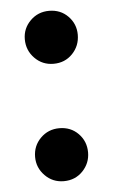

<svg xmlns="http://www.w3.org/2000/svg" viewBox="-44 -538 344 585"><g transform="rotate(-5 128.0 -245.5)"><path d="M47 -66Q47 -100 70.5 -123.5Q94 -147 128 -147Q163 -147 186 -123.5Q209 -100 209 -66Q209 -33 186 -9Q163 15 128 15Q94 15 70.5 -9Q47 -33 47 -66ZM47 -426Q47 -459 70.5 -482.5Q94 -506 128 -506Q163 -506 186 -482.5Q209 -459 209 -426Q209 -392 186 -368Q163 -344 128 -344Q94 -344 70.5 -368Q47 -392 47 -426Z"/></g></svg>

Font: Qnwhxotralxmqkhsjrfbfhwcoqn
Style: Regular
Weight: 500
Designer: Carrois Corporate & Edenspiekermann
Foundry: Carrois Corporate GbR & Edenspiekermann AG
Version: Version 2.001